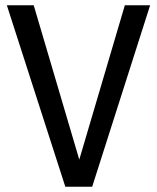

<svg xmlns="http://www.w3.org/2000/svg" viewBox="-20 -709 596 729"><path d="M330 0H228L6 -689H108L281 -103L454 -689H550Z"/></svg>

Font: FiraGOUPP
Style: Medium
Weight: 400
Designer: bBox Type
Foundry: bBox Type GmbH
Version: Version 1.001